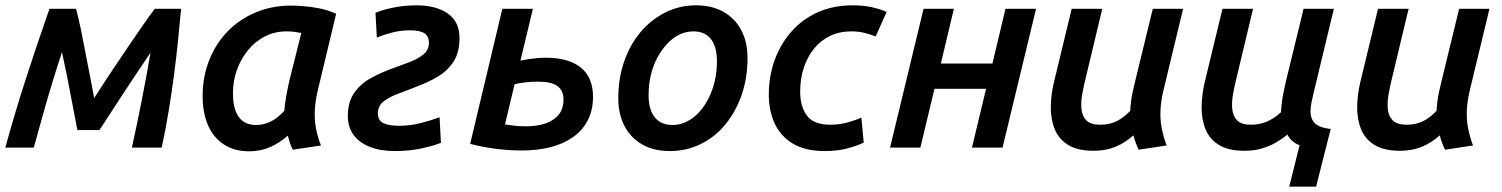

<svg xmlns="http://www.w3.org/2000/svg" viewBox="-23 -555 5647 722"><path d="M-3 0Q13 -59 33 -126Q53 -193 75.5 -262.5Q98 -332 120.5 -398.5Q143 -465 163 -522H263Q273 -484 281 -445.5Q289 -407 296.5 -366Q304 -325 313 -281Q322 -237 331 -186Q368 -244 401.5 -294Q435 -344 463.5 -386Q492 -428 516 -462.5Q540 -497 559 -522H658Q653 -467 646.5 -403Q640 -339 631 -270.5Q622 -202 610.5 -133Q599 -64 585 0H473Q482 -41 491 -84Q500 -127 509 -172.5Q518 -218 526.5 -264.5Q535 -311 543 -357Q516 -317 492 -281Q468 -245 445.5 -211Q423 -177 400 -141Q377 -105 351 -66H268Q258 -117 249 -165Q240 -213 230.5 -261Q221 -309 210 -359Q190 -298 171 -235.5Q152 -173 135.5 -113Q119 -53 104 0Z M915 14Q858 14 818.5 -12Q779 -38 759 -84.5Q739 -131 739 -193Q739 -267 764 -329.5Q789 -392 833.5 -437.5Q878 -483 939 -508.5Q1000 -534 1071 -534Q1088 -534 1116.5 -532Q1145 -530 1178 -523.5Q1211 -517 1241 -503L1172 -215Q1163 -178 1161 -142.5Q1159 -107 1165 -73.5Q1171 -40 1184 -8L1078 8Q1072 -4 1067.5 -17Q1063 -30 1059 -45Q1028 -17 992 -1.5Q956 14 915 14ZM939 -85Q969 -85 995 -98Q1021 -111 1046 -138Q1048 -164 1053.5 -194.5Q1059 -225 1065 -251L1110 -431Q1095 -434 1082.5 -435.5Q1070 -437 1055 -437Q1010 -437 973 -418Q936 -399 909 -365.5Q882 -332 867.5 -291Q853 -250 853 -205Q853 -164 863 -137.5Q873 -111 892 -98Q911 -85 939 -85Z M1461 13Q1407 13 1367 -3Q1327 -19 1306 -48.5Q1285 -78 1285 -118Q1285 -171 1308.5 -205Q1332 -239 1368.5 -259.5Q1405 -280 1443 -294Q1481 -308 1514.5 -320.5Q1548 -333 1569 -350Q1590 -367 1590 -394Q1590 -418 1573.5 -429.5Q1557 -441 1519 -441Q1484 -441 1453 -433Q1422 -425 1394 -414L1389 -507Q1418 -519 1459 -527Q1500 -535 1543 -535Q1617 -535 1661 -504Q1705 -473 1705 -412Q1705 -357 1682 -322.5Q1659 -288 1623.5 -267Q1588 -246 1548 -231Q1511 -216 1476.5 -203.5Q1442 -191 1420 -174Q1398 -157 1398 -129Q1398 -102 1418.5 -92Q1439 -82 1478 -82Q1519 -82 1558.5 -92Q1598 -102 1630 -114L1635 -18Q1611 -8 1565 2.5Q1519 13 1461 13Z M1939 11Q1906 11 1873 8Q1840 5 1807.5 -0.5Q1775 -6 1745 -14L1866 -522H1981L1934 -327Q1947 -330 1963.5 -332.5Q1980 -335 1997.5 -336.5Q2015 -338 2029 -338Q2115 -338 2161 -301Q2207 -264 2207 -191Q2207 -141 2187.5 -103Q2168 -65 2132 -39.5Q2096 -14 2047 -1.5Q1998 11 1939 11ZM1954 -80Q1998 -80 2030 -91.5Q2062 -103 2079 -125Q2096 -147 2096 -181Q2096 -215 2073 -231.5Q2050 -248 1999 -248Q1974 -248 1950 -245Q1926 -242 1912 -238L1876 -87Q1890 -85 1909.5 -82.5Q1929 -80 1954 -80Z M2496 13Q2436 13 2392.5 -11.5Q2349 -36 2325.5 -81Q2302 -126 2302 -186Q2302 -260 2324 -323.5Q2346 -387 2385.5 -434Q2425 -481 2478.5 -508Q2532 -535 2594 -535Q2654 -535 2697.5 -510.5Q2741 -486 2764.5 -441.5Q2788 -397 2788 -336Q2788 -262 2766 -198.5Q2744 -135 2705 -87.5Q2666 -40 2612.5 -13.5Q2559 13 2496 13ZM2506 -85Q2533 -85 2558 -97Q2583 -109 2604 -131Q2625 -153 2640.5 -183Q2656 -213 2664.5 -249Q2673 -285 2673 -325Q2673 -379 2650.5 -408Q2628 -437 2584 -437Q2557 -437 2532 -425Q2507 -413 2486 -390.5Q2465 -368 2449 -338.5Q2433 -309 2424.5 -273Q2416 -237 2416 -197Q2416 -143 2439 -114Q2462 -85 2506 -85Z M3078 13Q3005 13 2958.5 -15Q2912 -43 2890 -91Q2868 -139 2868 -199Q2868 -267 2889.5 -327.5Q2911 -388 2952 -435Q2993 -482 3051.5 -508.5Q3110 -535 3183 -535Q3221 -535 3252.5 -528.5Q3284 -522 3311 -510L3270 -418Q3249 -426 3227 -431.5Q3205 -437 3178 -437Q3134 -437 3098.5 -420Q3063 -403 3038 -372Q3013 -341 2999.5 -300Q2986 -259 2986 -211Q2986 -154 3011.5 -120Q3037 -86 3099 -86Q3134 -86 3166 -95Q3198 -104 3216 -113L3225 -19Q3201 -7 3164 3Q3127 13 3078 13Z M3324 0 3450 -522H3564L3515 -316H3709L3758 -522H3873L3747 0H3632L3685 -221H3491L3438 0Z M4090 12Q4030 12 3994.5 -9.5Q3959 -31 3943.5 -68.5Q3928 -106 3928.5 -153Q3929 -200 3941 -249L4007 -522H4122L4060 -263Q4052 -231 4046.5 -200Q4041 -169 4044 -143Q4047 -117 4063 -101.5Q4079 -86 4115 -86Q4148 -86 4174.5 -98.5Q4201 -111 4227 -138Q4228 -156 4230.5 -175.5Q4233 -195 4237.5 -214.5Q4242 -234 4246 -251L4312 -522H4426L4352 -215Q4343 -178 4341 -142.5Q4339 -107 4345.5 -73.5Q4352 -40 4364 -8L4259 8Q4253 -4 4248 -17.5Q4243 -31 4239 -46Q4208 -18 4171.5 -3Q4135 12 4090 12Z M4825 147 4864 -9Q4847 -15 4835.5 -26Q4824 -37 4818 -49Q4802 -35 4778.5 -21Q4755 -7 4725 2.5Q4695 12 4657 12Q4597 12 4561.5 -9.5Q4526 -31 4510.5 -68.5Q4495 -106 4495.5 -153Q4496 -200 4508 -249L4574 -522H4689L4627 -263Q4619 -231 4613.5 -200Q4608 -169 4611 -143Q4614 -117 4630 -101.5Q4646 -86 4682 -86Q4713 -86 4740.5 -97.5Q4768 -109 4794 -133Q4795 -151 4797.5 -171Q4800 -191 4804.5 -212Q4809 -233 4813 -251L4879 -522H4993L4919 -215Q4913 -191 4909 -171.5Q4905 -152 4905 -135Q4905 -109 4921 -92Q4937 -75 4981 -70L4926 147Z M5242 12Q5182 12 5146.5 -9.5Q5111 -31 5095.5 -68.5Q5080 -106 5080.5 -153Q5081 -200 5093 -249L5159 -522H5274L5212 -263Q5204 -231 5198.5 -200Q5193 -169 5196 -143Q5199 -117 5215 -101.5Q5231 -86 5267 -86Q5300 -86 5326.5 -98.5Q5353 -111 5379 -138Q5380 -156 5382.5 -175.5Q5385 -195 5389.5 -214.5Q5394 -234 5398 -251L5464 -522H5578L5504 -215Q5495 -178 5493 -142.5Q5491 -107 5497.5 -73.5Q5504 -40 5516 -8L5411 8Q5405 -4 5400 -17.5Q5395 -31 5391 -46Q5360 -18 5323.5 -3Q5287 12 5242 12Z"/></svg>

Font: Ubuntu Sans SemiBold
Style: Italic
Weight: 600
Italic angle: -13.5°
Designer: Dalton Maag Ltd
Foundry: Dalton Maag Ltd
Version: Version 1.006